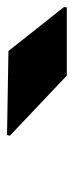

<svg xmlns="http://www.w3.org/2000/svg" viewBox="148 -968 210 546"><g transform="rotate(-90 253.0 -695.0)"><path d="M140 -772 142 -780 381 -776 506 -618 505 -610H311Z"/></g></svg>

Font: Nacelle Black
Style: Italic
Weight: 900
Italic angle: -12°
Designer: Sora Sagano
Foundry: Sora Sagano
Version: Version 1.000;FEAKit 1.0